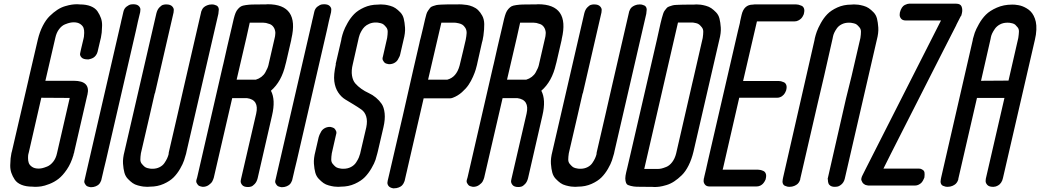

<svg xmlns="http://www.w3.org/2000/svg" viewBox="-20 -818 5639 1041"><path d="M358 -287 204 -288 136 9Q135 13 133.5 18.5Q132 24 132 39Q132 54 136 65.5Q140 77 153.5 86.5Q167 96 189 96H190Q198 96 208 94Q218 92 235.5 85Q253 78 268 59.5Q283 41 289 13ZM416 -536Q418 -546 419 -550L433 -609Q434 -613 435 -618.5Q436 -624 436.5 -639.5Q437 -655 433 -666.5Q429 -678 415.5 -687.5Q402 -697 380 -697H379Q371 -697 360.5 -695Q350 -693 332.5 -686Q315 -679 300.5 -660Q286 -641 280 -613L230 -397L226 -380H354H376H378H380Q472 -380 454 -304L453 -301L383 3Q383 5 382 9Q381 13 379.5 16Q378 19 378 22H379V23H378Q365 68 342.5 101Q320 134 297.5 151.5Q275 169 248 179.5Q221 190 203.5 192.5Q186 195 170 195L155 194Q121 194 96.5 184Q72 174 60 156Q48 138 41.5 119Q35 100 35.5 77.5Q36 55 37.5 40.5Q39 26 42 12L45 1L136 -392V-393L185 -603Q195 -645 212 -678Q229 -711 249.5 -731Q270 -751 290.5 -764.5Q311 -778 333 -784.5Q355 -791 370 -793Q385 -795 399 -795L413 -794Q448 -794 472.5 -784Q497 -774 509 -756Q521 -738 527.5 -719.5Q534 -701 533.5 -678.5Q533 -656 531.5 -641.5Q530 -627 527 -613L524 -601L509 -537Q506 -526 499.5 -517.5Q493 -509 486 -505Q479 -501 472 -499Q465 -497 460 -496H456Q432 -496 422.5 -506Q413 -516 414 -526Z M635 -693 638 -707 641 -719 649 -754Q653 -772 666 -782Q679 -792 690 -794L702 -795Q724 -795 733.5 -784.5Q743 -774 741 -763L740 -752L732 -719L727 -698L726 -693L717 -652L554 54L544 95L543 99L538 121L530 155Q530 157 529 159.5Q528 162 524.5 169.5Q521 177 515 182.5Q509 188 498 192.5Q487 197 473 197Q471 197 468.5 196.5Q466 196 458.5 194Q451 192 447 187.5Q443 183 439 175.5Q435 168 439 156L447 121Z M794 194Q788 195 779 195Q768 195 756.5 193.5Q745 192 728 187.5Q711 183 699 174.5Q687 166 673.5 152Q660 138 654.5 118Q649 98 647 69.5Q645 41 655 3L828 -746Q833 -766 844 -777.5Q855 -789 863.5 -791.5Q872 -794 879 -794H882Q904 -794 914 -783Q924 -772 922 -761L921 -750L820 -312H819L792 -194L744 13Q741 33 741 47Q741 61 749 70.5Q757 80 763.5 85.5Q770 91 780 93.5Q790 96 795 96.5Q800 97 805 97H807Q828 97 845 88.5Q862 80 871.5 66Q881 52 886 41Q891 30 894 19L895 9L942 -194L976 -343L1070 -750Q1070 -752 1071 -755Q1072 -758 1075.5 -765.5Q1079 -773 1085 -778.5Q1091 -784 1102.5 -789Q1114 -794 1129 -794H1130Q1135 -794 1140 -793Q1145 -792 1153 -788.5Q1161 -785 1164.5 -776Q1168 -767 1165 -753L1164 -743L992 1Q991 6 989 15Q984 33 978 51.5Q972 70 956.5 97Q941 124 921 144Q901 164 867.5 179Q834 194 794 194Z M1367 -386Q1384 -391 1397.5 -401.5Q1411 -412 1418.5 -425.5Q1426 -439 1430 -448.5Q1434 -458 1436 -467L1437 -472L1469 -611Q1472 -623 1472 -628Q1472 -630 1472.5 -634Q1473 -638 1473 -640Q1472 -658 1463.5 -670.5Q1455 -683 1442.5 -687.5Q1430 -692 1422.5 -693.5Q1415 -695 1408 -695H1407H1334L1316 -614L1263 -386H1321ZM1419 -794Q1421 -794 1425 -794.5Q1429 -795 1431 -795Q1604 -795 1560 -608L1559 -602V-601V-602V-601L1531 -480Q1530 -476 1528 -469Q1507 -376 1449 -326Q1475 -277 1455 -192L1377 148Q1372 168 1361 179.5Q1350 191 1341.5 193.5Q1333 196 1326 196H1324Q1302 196 1293 185Q1284 174 1285 163L1287 152L1369 -202Q1386 -277 1319 -286H1239L1139 146Q1136 156 1131 165.5Q1126 175 1112 185Q1098 195 1080 195Q1078 195 1075.5 194.5Q1073 194 1065.5 192Q1058 190 1054 185.5Q1050 181 1046 173.5Q1042 166 1046 154L1049 144L1124 -182L1188 -460L1191 -472L1188 -460L1191 -472L1212 -565Q1213 -566 1234 -659Q1235 -661 1235 -663L1247 -715Q1252 -735 1257 -747.5Q1262 -760 1270.5 -769.5Q1279 -779 1287 -783.5Q1295 -788 1313 -790.5Q1331 -793 1346.5 -793.5Q1362 -794 1394 -794Z M1670 -693 1673 -707 1676 -719 1684 -754Q1688 -772 1701 -782Q1714 -792 1725 -794L1737 -795Q1759 -795 1768.5 -784.5Q1778 -774 1776 -763L1775 -752L1767 -719L1762 -698L1761 -693L1752 -652L1589 54L1579 95L1578 99L1573 121L1565 155Q1565 157 1564 159.5Q1563 162 1559.5 169.5Q1556 177 1550 182.5Q1544 188 1533 192.5Q1522 197 1508 197Q1506 197 1503.5 196.5Q1501 196 1493.5 194Q1486 192 1482 187.5Q1478 183 1474 175.5Q1470 168 1474 156L1482 121Z M2029 -793Q2035 -794 2044 -794Q2056 -794 2067.5 -792.5Q2079 -791 2095.5 -786.5Q2112 -782 2124.5 -773.5Q2137 -765 2150.5 -751Q2164 -737 2169 -717Q2174 -697 2176 -668.5Q2178 -640 2168 -602L2150 -524Q2149 -518 2146 -511.5Q2143 -505 2137 -494.5Q2131 -484 2118.5 -477Q2106 -470 2090 -470Q2088 -470 2085 -470.5Q2082 -471 2075 -473Q2068 -475 2064 -479.5Q2060 -484 2056 -491.5Q2052 -499 2056 -511L2059 -524L2079 -612Q2082 -632 2082 -646Q2082 -660 2074.5 -669.5Q2067 -679 2060.5 -684.5Q2054 -690 2043.5 -692.5Q2033 -695 2028 -695.5Q2023 -696 2019 -696H2017Q1998 -696 1982 -689Q1966 -682 1956.5 -672.5Q1947 -663 1940 -650.5Q1933 -638 1930 -629.5Q1927 -621 1925 -613L1924 -608L1893 -471Q1884 -435 1888.5 -408Q1893 -381 1906.5 -365.5Q1920 -350 1939 -336.5Q1958 -323 1979 -313.5Q2000 -304 2018.5 -288.5Q2037 -273 2049.5 -254.5Q2062 -236 2065.5 -203.5Q2069 -171 2059 -128L2029 1Q2028 6 2026 13Q2022 30 2016 48.5Q2010 67 1994 94.5Q1978 122 1958 142.5Q1938 163 1904 178.5Q1870 194 1829 194Q1823 195 1814 195Q1803 195 1791.5 193.5Q1780 192 1763 187.5Q1746 183 1734 174.5Q1722 166 1708.5 152Q1695 138 1689.5 118Q1684 98 1682 69.5Q1680 41 1690 3L1708 -75Q1710 -81 1712.5 -87.5Q1715 -94 1721.5 -105Q1728 -116 1740.5 -123Q1753 -130 1769 -130Q1771 -130 1773.5 -129.5Q1776 -129 1783.5 -126.5Q1791 -124 1794.5 -120Q1798 -116 1802 -108Q1806 -100 1802 -88L1799 -75L1779 13Q1776 33 1776 47Q1776 61 1784 70.5Q1792 80 1798.5 85.5Q1805 91 1815 93.5Q1825 96 1830 96.5Q1835 97 1840 97H1842Q1865 97 1883 87.5Q1901 78 1911 62.5Q1921 47 1925.5 36Q1930 25 1933 14L1934 9Q1957 -89 1966 -128Q1973 -162 1965.5 -186.5Q1958 -211 1939.5 -224Q1921 -237 1898 -251Q1875 -265 1852.5 -278.5Q1830 -292 1813.5 -317Q1797 -342 1792.5 -377Q1788 -412 1801 -470H1800V-471L1830 -600Q1831 -605 1832 -612Q1836 -629 1842.5 -647.5Q1849 -666 1864.5 -693.5Q1880 -721 1900 -741.5Q1920 -762 1954 -777.5Q1988 -793 2029 -793Z M2566 -466Q2563 -454 2559 -440Q2555 -426 2544.5 -402Q2534 -378 2520.5 -358Q2507 -338 2484.5 -318Q2462 -298 2435 -288Q2427 -285 2422 -285H2277L2188 101L2187 106L2182 127L2174 162Q2173 163 2172.5 166Q2172 169 2168 176Q2164 183 2158.5 188.5Q2153 194 2141.5 198.5Q2130 203 2116 203Q2114 203 2111.5 203Q2109 203 2102 200.5Q2095 198 2090 194Q2085 190 2082 182Q2079 174 2082 162L2090 128L2093 115L2096 102L2161 -178L2162 -182L2222 -446L2254 -584Q2256 -596 2261 -613Q2265 -631 2272 -659Q2272 -661 2273 -663L2285 -715Q2289 -731 2292 -741.5Q2295 -752 2301.5 -761Q2308 -770 2312 -775.5Q2316 -781 2327.5 -785Q2339 -789 2346 -790.5Q2353 -792 2372 -793Q2391 -794 2403.5 -794Q2416 -794 2444 -794Q2453 -794 2457 -794Q2468 -795 2485 -794Q2499 -793 2512.5 -791Q2526 -789 2543 -782Q2560 -775 2572 -763.5Q2584 -752 2594.5 -733Q2605 -714 2605.5 -687.5Q2606 -661 2601 -624Q2600 -616 2598 -608L2597 -601V-602L2595 -594V-593L2594 -591L2569 -480Q2568 -475 2566 -466ZM2472 -463 2491 -542 2505 -602Q2509 -622 2510 -639Q2510 -640 2510 -640Q2510 -656 2502.5 -667.5Q2495 -679 2487 -684Q2479 -689 2468 -691.5Q2457 -694 2452.5 -694.5Q2448 -695 2445 -695Q2443 -695 2442 -695H2373L2301 -386H2359H2405Q2455 -399 2472 -463ZM2472 -463ZM2472 -463Z M2833 -386Q2850 -391 2863.5 -401.5Q2877 -412 2884.5 -425.5Q2892 -439 2896 -448.5Q2900 -458 2902 -467L2903 -472L2935 -611Q2938 -623 2938 -628Q2938 -630 2938.5 -634Q2939 -638 2939 -640Q2938 -658 2929.5 -670.5Q2921 -683 2908.5 -687.5Q2896 -692 2888.5 -693.5Q2881 -695 2874 -695H2873H2800L2782 -614L2729 -386H2787ZM2885 -794Q2887 -794 2891 -794.5Q2895 -795 2897 -795Q3070 -795 3026 -608L3025 -602V-601V-602V-601L2997 -480Q2996 -476 2994 -469Q2973 -376 2915 -326Q2941 -277 2921 -192L2843 148Q2838 168 2827 179.5Q2816 191 2807.5 193.5Q2799 196 2792 196H2790Q2768 196 2759 185Q2750 174 2751 163L2753 152L2835 -202Q2852 -277 2785 -286H2705L2605 146Q2602 156 2597 165.5Q2592 175 2578 185Q2564 195 2546 195Q2544 195 2541.5 194.5Q2539 194 2531.5 192Q2524 190 2520 185.5Q2516 181 2512 173.5Q2508 166 2512 154L2515 144L2590 -182L2654 -460L2657 -472L2654 -460L2657 -472L2678 -565Q2679 -566 2700 -659Q2701 -661 2701 -663L2713 -715Q2718 -735 2723 -747.5Q2728 -760 2736.5 -769.5Q2745 -779 2753 -783.5Q2761 -788 2779 -790.5Q2797 -793 2812.5 -793.5Q2828 -794 2860 -794Z M3114 194Q3108 195 3099 195Q3088 195 3076.5 193.5Q3065 192 3048 187.5Q3031 183 3019 174.5Q3007 166 2993.5 152Q2980 138 2974.5 118Q2969 98 2967 69.5Q2965 41 2975 3L3148 -746Q3153 -766 3164 -777.5Q3175 -789 3183.5 -791.5Q3192 -794 3199 -794H3202Q3224 -794 3234 -783Q3244 -772 3242 -761L3241 -750L3140 -312H3139L3112 -194L3064 13Q3061 33 3061 47Q3061 61 3069 70.5Q3077 80 3083.5 85.5Q3090 91 3100 93.5Q3110 96 3115 96.5Q3120 97 3125 97H3127Q3148 97 3165 88.5Q3182 80 3191.5 66Q3201 52 3206 41Q3211 30 3214 19L3215 9L3262 -194L3296 -343L3390 -750Q3390 -752 3391 -755Q3392 -758 3395.5 -765.5Q3399 -773 3405 -778.5Q3411 -784 3422.5 -789Q3434 -794 3449 -794H3450Q3455 -794 3460 -793Q3465 -792 3473 -788.5Q3481 -785 3484.5 -776Q3488 -767 3485 -753L3484 -743L3312 1Q3311 6 3309 15Q3304 33 3298 51.5Q3292 70 3276.5 97Q3261 124 3241 144Q3221 164 3187.5 179Q3154 194 3114 194Z M3402 2 3541 -600Q3553 -654 3561 -690Q3565 -708 3568.5 -720Q3572 -732 3575.5 -743.5Q3579 -755 3584.5 -761.5Q3590 -768 3594.5 -774Q3599 -780 3608.5 -783Q3618 -786 3625.5 -788.5Q3633 -791 3648 -791.5Q3663 -792 3675.5 -792.5Q3688 -793 3710 -793H3741Q3747 -794 3756 -794Q3768 -794 3779.5 -792.5Q3791 -791 3807.5 -786.5Q3824 -782 3836.5 -773.5Q3849 -765 3862.5 -751Q3876 -737 3881 -717Q3886 -697 3888 -668.5Q3890 -640 3880 -602L3740 4Q3730 46 3713.5 79Q3697 112 3676.5 132Q3656 152 3635.5 165.5Q3615 179 3593 185.5Q3571 192 3556.5 194Q3542 196 3528 196L3513 195H3482Q3448 195 3432 194.5Q3416 194 3400 190Q3384 186 3379 181Q3374 176 3371.5 163Q3369 150 3371.5 134.5Q3374 119 3381 92Q3389 56 3402 2ZM3656 -696 3473 98H3545H3546Q3555 98 3565 96Q3575 94 3592.5 87Q3610 80 3624.5 61Q3639 42 3646 14L3734 -369L3739 -390L3790 -612Q3793 -632 3793 -646Q3793 -660 3785.5 -669.5Q3778 -679 3771.5 -684.5Q3765 -690 3754.5 -692.5Q3744 -695 3739 -695.5Q3734 -696 3730 -696H3729Z M4243 -331Q4243 -330 4242.5 -328.5Q4242 -327 4240 -322.5Q4238 -318 4236 -314Q4234 -310 4229.5 -305Q4225 -300 4220 -296.5Q4215 -293 4208 -290.5Q4201 -288 4192 -288H4158H4149H3999H3988L3901 91L3898 102H3905H4041H4046H4053H4088H4090Q4096 102 4103 103.5Q4110 105 4119 109Q4128 113 4132 123.5Q4136 134 4132 150Q4132 152 4131 155Q4130 158 4126 165Q4122 172 4116.5 178Q4111 184 4102 188.5Q4093 193 4081 193H4047H4038H3888H3874H3862H3835H3834H3831H3827Q3810 193 3802 182.5Q3794 172 3795 161L3796 150L3797 148L3799 138L3804 117L3809 96L3810 91L3819 51L3981 -650L3991 -691L3992 -696Q3992 -697 3992.5 -699.5Q3993 -702 3993 -703Q3995 -710 4001 -738Q4014 -793 4062 -793L4070 -794H4090H4112H4248H4253H4260H4295H4297Q4303 -794 4309.5 -792.5Q4316 -791 4325.5 -787Q4335 -783 4339 -772.5Q4343 -762 4339 -746Q4339 -744 4338 -741Q4337 -738 4333 -730.5Q4329 -723 4323.5 -717.5Q4318 -712 4308.5 -707Q4299 -702 4288 -702H4254H4245H4095H4084L4009 -379H4016H4152H4157H4164H4199H4201Q4208 -379 4214.5 -377.5Q4221 -376 4230 -372Q4239 -368 4243 -357.5Q4247 -347 4243 -331ZM4090 -794H4112Z M4567 -284 4597 -405 4645 -612Q4648 -632 4648 -646Q4648 -660 4640 -669.5Q4632 -679 4626 -684Q4620 -689 4609.5 -691.5Q4599 -694 4594 -694.5Q4589 -695 4584 -695H4582Q4561 -695 4544 -686.5Q4527 -678 4517.5 -664.5Q4508 -651 4503 -640Q4498 -629 4496 -618L4494 -608L4448 -405L4413 -256L4319 151Q4319 153 4318.5 156Q4318 159 4314 166.5Q4310 174 4304 179.5Q4298 185 4286.5 190Q4275 195 4260 195H4259Q4255 195 4249.5 194Q4244 193 4236 189.5Q4228 186 4224.5 177Q4221 168 4224 154L4226 144L4396 -600Q4396 -604 4398 -611Q4402 -628 4408.5 -646.5Q4415 -665 4430.5 -693Q4446 -721 4466 -741.5Q4486 -762 4520 -777.5Q4554 -793 4595 -793Q4601 -794 4610 -794Q4622 -794 4633.5 -792.5Q4645 -791 4661.5 -786.5Q4678 -782 4690.5 -773.5Q4703 -765 4716.5 -751Q4730 -737 4735 -717Q4740 -697 4742 -668.5Q4744 -640 4734 -602L4560 152Q4555 171 4542 182Q4529 193 4518 194L4507 195Q4499 195 4493 193.5Q4487 192 4483 189.5Q4479 187 4476 183.5Q4473 180 4472 176.5Q4471 173 4470 169.5Q4469 166 4469 163Q4469 160 4469 157.5Q4469 155 4468.5 154Q4468 153 4467 154Z M5189 -730Q5177 -708 5166 -685L5164 -680Q5143 -639 5094.5 -544Q5046 -449 5019.5 -396.5Q4993 -344 4953 -265.5Q4913 -187 4878 -118Q4843 -49 4809 18L4770 96H4860H4901H4906H4927H4959H4961Q4966 96 4970.5 97Q4975 98 4983 103Q4991 108 4992.5 117.5Q4994 127 4992 144Q4991 146 4990 149Q4989 152 4985 159.5Q4981 167 4976 172.5Q4971 178 4961.5 183Q4952 188 4941 188H4906H4894H4880H4688Q4685 188 4680 186.5Q4675 185 4674 185Q4673 185 4671 184Q4669 183 4664 179.5Q4659 176 4656.5 172Q4654 168 4651 161Q4648 154 4651 146Q4652 141 4656 133L4672 101L5082 -707H4951H4938H4891Q4873 -707 4865 -717.5Q4857 -728 4858 -739L4859 -750Q4863 -766 4870 -776.5Q4877 -787 4885.5 -791Q4894 -795 4899.5 -796.5Q4905 -798 4909 -798H4910H4946H4968H4973H5013H5164Q5188 -798 5194 -781.5Q5200 -765 5195 -745Q5192 -730 5189 -730Z M5448 -381 5501 -612Q5504 -632 5504.5 -646Q5505 -660 5498 -669Q5491 -678 5485 -683.5Q5479 -689 5469 -691.5Q5459 -694 5454 -694.5Q5449 -695 5444 -695H5442Q5419 -695 5401.5 -685.5Q5384 -676 5374 -661.5Q5364 -647 5359 -636Q5354 -625 5352 -614L5351 -608L5299 -380ZM5467 -793H5471Q5477 -793 5483.5 -792.5Q5490 -792 5501.5 -790Q5513 -788 5523.5 -784Q5534 -780 5546 -773Q5558 -766 5567.5 -756.5Q5577 -747 5584.5 -732.5Q5592 -718 5596 -700Q5600 -682 5599 -656.5Q5598 -631 5591 -602L5418 147Q5415 162 5407.5 172.5Q5400 183 5391.5 187.5Q5383 192 5377 193.5Q5371 195 5366 195H5364Q5342 195 5332.5 184Q5323 173 5324 162L5325 151L5426 -287H5277L5176 151Q5176 153 5175.5 156Q5175 159 5171 166.5Q5167 174 5161 179.5Q5155 185 5143.5 190Q5132 195 5117 195H5116Q5112 195 5106.5 194Q5101 193 5093 189.5Q5085 186 5081.5 177Q5078 168 5081 154L5083 144L5254 -600Q5254 -602 5255 -607Q5259 -623 5265 -640.5Q5271 -658 5287.5 -687.5Q5304 -717 5325.5 -738.5Q5347 -760 5384.5 -776.5Q5422 -793 5467 -793Z"/></svg>

Font: Soda Fountain
Style: RegularOblique
Weight: 400
Version: Version 1.0